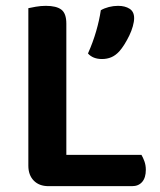

<svg xmlns="http://www.w3.org/2000/svg" viewBox="-20 -635 547 657"><path d="M146 2Q114 2 95.5 -17Q77 -36 77 -68V-607Q85 -609 102.5 -612Q120 -615 137 -615Q173 -615 190 -602Q207 -589 207 -554V-105H464Q469 -97 474 -83.5Q479 -70 479 -54Q479 -27 466.5 -12.5Q454 2 432 2ZM388 -459Q375 -445 360.5 -439Q346 -433 329 -433Q298 -433 281 -452Q298 -490 309 -528Q320 -566 325 -600Q337 -607 352.5 -611Q368 -615 384 -615Q408 -615 423.5 -605Q439 -595 439 -573Q439 -561 434.5 -545Q430 -529 422.5 -513.5Q415 -498 406 -483.5Q397 -469 388 -459Z"/></svg>

Font: Baloo Chettan 2 SemiBold
Style: Regular
Weight: 600
Designer: Maithili Shingre, Unnati Kotecha and Ek Type
Foundry: Ek Type
Version: Version 1.640;hotconv 1.0.111;makeotfexe 2.5.65597; ttfautoh